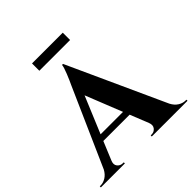

<svg xmlns="http://www.w3.org/2000/svg" viewBox="-247 -1036 1212 1212"><g transform="rotate(-45 358.5 -430.5)"><path d="M218.3 -795.4V-860.8H492.7V-795.4ZM354.5 -720.2 651.9 -67.9Q667 -39.1 690.2 -24.4Q713.4 -9.8 737.3 -9.8H745.6V0H426.8V-9.8H435.5Q457.5 -9.8 471.4 -27.3Q485.4 -44.9 474.6 -72.8L425.3 -196.3H190.4L139.2 -72.8Q127.4 -44.9 141.6 -27.3Q155.8 -9.8 177.7 -9.8H186.5V0H-27.8V-9.8H-19Q3.9 -9.8 26.9 -24.2Q49.8 -38.6 64.9 -66.4L296.4 -588.9Q308.6 -613.8 326.4 -657.7Q344.2 -701.7 345.7 -720.2ZM208 -238.3H408.2L310.5 -483.9Z"/></g></svg>

Font: Cinzel Decorative Bold
Style: Regular
Weight: 700
Designer: Natanael Gama
Version: Version 1.001;PS 001.001;hotconv 1.0.56;makeotf.lib2.0.21325